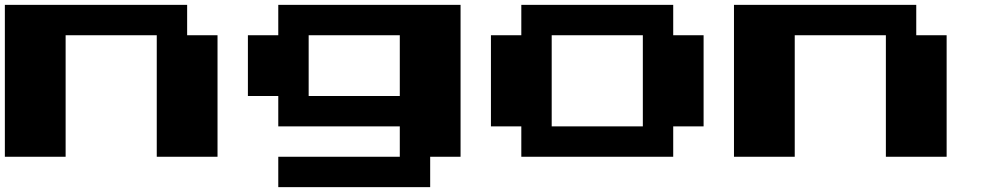

<svg xmlns="http://www.w3.org/2000/svg" viewBox="-20 -770 4040 790"><path d="M0 -437.5V-750H375H750V-687.5V-625H812.5H875V-375V-125H750H625V-375V-625H437.5H250V-375V-125H125H0Z M1125 -687.5V-750H1500H1875V-437.5V-125H1812.5H1750V-62.5V0H1437.5H1125V-62.5V-125H1375H1625V-187.5V-250H1375H1125V-312.5V-375H1062.5H1000V-500V-625H1062.5H1125ZM1625 -500V-625H1437.5H1250V-500V-375H1437.5H1625Z M2125 -687.5V-750H2437.5H2750V-687.5V-625H2812.5H2875V-437.5V-250H2812.5H2750V-187.5V-125H2437.5H2125V-187.5V-250H2062.5H2000V-437.5V-625H2062.5H2125ZM2625 -437.5V-625H2437.5H2250V-437.5V-250H2437.5H2625Z M3000 -437.5V-750H3375H3750V-687.5V-625H3812.5H3875V-375V-125H3750H3625V-375V-625H3437.5H3250V-375V-125H3125H3000Z"/></svg>

Font: Press Start 2P
Style: Regular
Weight: 500
Monospace: yes
Version: Version 2.14